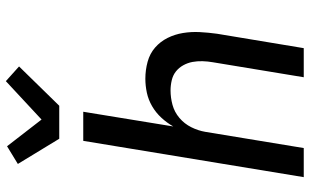

<svg xmlns="http://www.w3.org/2000/svg" viewBox="-216 -816 1033 640"><g transform="rotate(-90 300.0 -496.5)"><path d="M29 0 150 -735H247L198 -435Q210 -456 227 -474.5Q244 -493 265.5 -505.5Q287 -518 310.5 -523Q334 -528 357 -528Q386 -528 413.5 -520.5Q441 -513 461 -495.5Q481 -478 493 -454Q505 -430 509.5 -402.5Q514 -375 512.5 -346.5Q511 -318 507 -289L459 0H362L412 -303Q415 -320 415.5 -337.5Q416 -355 413 -371Q410 -387 402 -401.5Q394 -416 381.5 -426Q369 -436 352 -440Q335 -444 318 -444Q294 -444 270 -437.5Q246 -431 226.5 -414.5Q207 -398 195.5 -375Q184 -352 180 -328L126 0ZM157 -815 73 -953 132 -989 221 -874 349 -993 398 -949 267 -815Z"/></g></svg>

Font: Iosevka Medium Extended
Style: Italic
Weight: 500
Width: 7
Italic angle: -9°
Monospace: yes
Designer: Belleve Invis
Foundry: Belleve Invis
Version: Version 32.5.0; ttfautohint (v1.8.4)